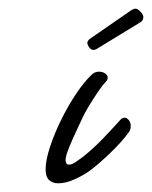

<svg xmlns="http://www.w3.org/2000/svg" viewBox="-20 -433 350 442"><path d="M114 -11Q101 -11 93 -18.5Q85 -26 85 -43Q85 -64 95 -94.5Q105 -125 121 -157.5Q137 -190 155.5 -217.5Q174 -245 191 -261Q198 -268 208 -268Q216 -268 222 -264Q228 -260 228 -254Q228 -249 223 -244Q216 -237 205.5 -221.5Q195 -206 185 -189.5Q175 -173 170 -162Q161 -143 150 -119Q139 -95 134 -80Q131 -70 131 -65Q131 -54 139 -54Q146 -54 155 -60.5Q164 -67 171 -72Q196 -92 217.5 -114.5Q239 -137 257 -157Q261 -162 267 -162Q272 -162 276.5 -156.5Q281 -151 281 -143Q281 -134 276 -128Q261 -107 234.5 -81.5Q208 -56 188 -41Q175 -31 153.5 -21Q132 -11 114 -11ZM196 -318Q187 -318 182 -330L181 -334Q181 -337 183 -339.5Q185 -342 186 -343L283 -410Q288 -413 292 -413Q297 -413 303.5 -406Q310 -399 310 -394Q310 -385 302 -381L202 -320Q198 -318 196 -318Z"/></svg>

Font: Meow Script
Style: Regular
Weight: 400
Designer: Robert E. Leuschke
Foundry: Robert E. Leuschke
Version: Version 1.010; ttfautohint (v1.8.3)